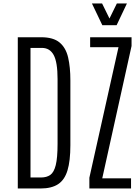

<svg xmlns="http://www.w3.org/2000/svg" viewBox="-20 -1071 798 1091"><path d="M81.1 0V-859.4H213.4Q283.2 -859.4 318.8 -829.3Q354.5 -799.3 367.2 -744.1Q379.9 -689 379.9 -614.3V-246.1Q379.9 -156.7 363.5 -102.8Q347.2 -48.8 310.1 -24.4Q272.9 0 210.4 0ZM153.3 -62.5H213.4Q245.1 -62.5 265.9 -77.1Q286.6 -91.8 296.9 -133.1Q307.1 -174.3 307.1 -253.4V-622.1Q307.1 -717.3 285.2 -758.1Q263.2 -798.8 217.8 -798.8H153.3ZM487.8 0V-61L653.3 -802.7H492.2V-859.4H727.5V-809.6L561 -57.6H724.6V0ZM561.5 -927.7 502.4 -1051.3H560.1L602.1 -965.8L644 -1051.3H701.2L642.6 -927.7Z"/></svg>

Font: Antonio Thin
Style: Regular
Weight: 250
Designer: Vernon Adams
Foundry: Vernon Adams
Version: Version 1.002